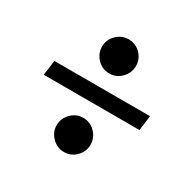

<svg xmlns="http://www.w3.org/2000/svg" viewBox="-130 -665 839 834"><g transform="rotate(30 290.0 -248.5)"><path d="M203 -446Q203 -481 228.5 -506Q254 -531 288 -531Q323 -531 348 -506Q373 -481 373 -446Q373 -411 348 -385.5Q323 -360 288 -360Q253 -360 228 -385.5Q203 -411 203 -446ZM55 -288H535L525 -213H45ZM203 -51Q203 -86 228 -111.5Q253 -137 288 -137Q323 -137 348 -111.5Q373 -86 373 -51Q373 -16 348 9Q323 34 288 34Q254 34 228.5 8.5Q203 -17 203 -51Z"/></g></svg>

Font: Secular One
Style: Regular
Weight: 400
Designer: Michal Sahar
Foundry: Hagilda
Version: Version 1.000